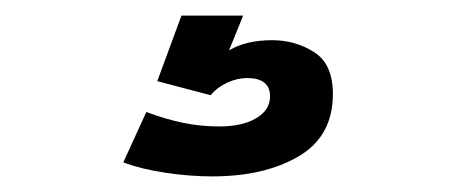

<svg xmlns="http://www.w3.org/2000/svg" viewBox="-20 -20 590 246"><path d="M252 206Q222.5 206 191.2 201.2Q160 196.5 138 188L167.5 123.5Q191.5 132.5 213.8 137.2Q236 142 261 142Q290.5 142 308.2 131.5Q326 121 326 103.5Q326 80 296.5 80Q284 80 271 86Q258 92 250 102L181.5 84L212.5 0H291.5L273.5 44.5Q295.5 31.5 328.5 31.5Q358.5 31.5 382.5 46.8Q406.5 62 406.5 100.5Q406.5 154.5 362.8 180.2Q319 206 252 206Z"/></svg>

Font: Trispace SemiCondensed SemiBold
Style: Regular
Weight: 600
Width: 4
Designer: Tyler Finck
Foundry: Etcetera Type Company
Version: Version 1.210; ttfautohint (v1.8.3)